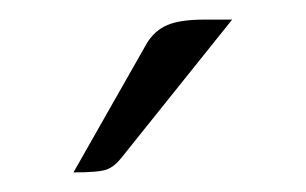

<svg xmlns="http://www.w3.org/2000/svg" viewBox="-20 -718 312 196"><path d="M130 -674Q138 -687 151 -692.5Q164 -698 189 -698H217L104 -557Q97 -548 89 -545Q81 -542 55 -542Z"/></svg>

Font: K2D Thin
Style: Regular
Weight: 100
Designer: Katatrad Aksorn Co.,Ltd.
Foundry: Cadson Demak Co.,Ltd.
Version: Version 1.000; ttfautohint (v1.6)